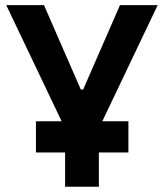

<svg xmlns="http://www.w3.org/2000/svg" viewBox="-20 -713 626 733"><path d="M117.2 -130.9V-250H215.3L3.9 -693.4H147.9L288.6 -371.1H297.4L438 -693.4H582L370.6 -250H470.2V-130.9H357.4V0H228.5V-130.9Z"/></svg>

Font: CaskaydiaMono NF
Style: Bold
Weight: 700
Designer: Aaron Bell
Foundry: Saja Typeworks
Version: Version 2111.001; ttfautohint (v1.8.4);Nerd Fonts 3.1.1